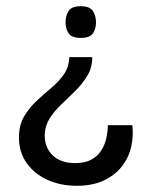

<svg xmlns="http://www.w3.org/2000/svg" viewBox="-20 -399 479 618"><path d="M203 -215H277Q277 -182 261.5 -156Q246 -130 223.5 -107.5Q201 -85 178.5 -64Q156 -43 140.5 -19Q125 5 124 34Q123 75 149 100.5Q175 126 222 126Q254 126 274.5 114.5Q295 103 306.5 84.5Q318 66 322.5 44.5Q327 23 327 4H406Q410 40 402 74.5Q394 109 372 137Q350 165 314 182Q278 199 227 199Q175 199 133 180Q91 161 66 126Q41 91 41 44Q41 4 57.5 -24Q74 -52 97.5 -74Q121 -96 145 -116Q169 -136 185.5 -159.5Q202 -183 203 -215ZM240 -379Q269 -379 279 -363.5Q289 -348 289 -327Q289 -306 279 -291.5Q269 -277 240 -277Q211 -277 201 -291.5Q191 -306 191 -327Q191 -349 201 -364Q211 -379 240 -379Z"/></svg>

Font: Darker Grotesque Light SemiBold
Style: Regular
Weight: 600
Version: Version 1.000;gftools[0.9.28]